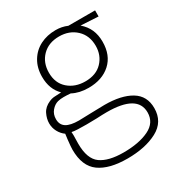

<svg xmlns="http://www.w3.org/2000/svg" viewBox="-183 -630 934 1009"><g transform="rotate(-30 284.0 -126.0)"><path d="M68 76Q68 60 73 15Q75 4 77 -16Q56 -31 43.5 -54.5Q31 -78 31 -105Q31 -133 45 -161.5Q59 -190 94 -205Q107 -211 121 -212.5Q135 -214 167 -215Q121 -260 121 -335Q121 -390 145.5 -430.5Q170 -471 211.5 -492Q253 -513 305 -513Q343 -513 375 -499H537V-462L431 -468Q461 -442 475 -410Q489 -378 489 -337Q489 -255 438.5 -209Q388 -163 305 -163Q249 -163 208 -185Q186 -187 166 -187Q146 -187 130 -183Q108 -177 90.5 -156.5Q73 -136 73 -106Q73 -72 98 -56Q123 -40 175 -40L245 -42L331 -44Q433 -44 491.5 -8.5Q550 27 550 101Q550 184 477.5 222.5Q405 261 296 261Q186 261 127 218.5Q68 176 68 76ZM447 -336Q447 -399 406.5 -437Q366 -475 304 -475Q240 -475 201.5 -436Q163 -397 163 -336Q163 -273 204 -237Q245 -201 307 -201Q373 -201 410 -240Q447 -279 447 -336ZM508 103Q508 -5 322 -5Q298 -5 260 -3L199 -2Q170 -2 146 -3Q122 -4 110 -7Q111 -2 111 13L110 64Q110 156 156.5 189.5Q203 223 294 223Q388 223 448 194Q508 165 508 103Z"/></g></svg>

Font: Bellota Text Light
Style: Regular
Weight: 300
Designer: Kemie Guaida
Foundry: Kemie Guaida
Version: Version 4.001